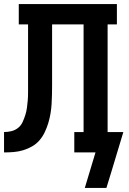

<svg xmlns="http://www.w3.org/2000/svg" viewBox="-20 -755 640 951"><path d="M400 176 453 0H348V-101H394V-634H238V-335Q238 -311 237.5 -287Q237 -263 235.5 -239Q234 -215 230 -191.5Q226 -168 219 -145Q212 -122 201.5 -100Q191 -78 175.5 -60Q160 -42 139 -30Q118 -18 95 -11Q72 -4 48 -2Q24 0 0 0V-101Q19 -101 37 -105.5Q55 -110 69.5 -121.5Q84 -133 92 -150.5Q100 -168 105.5 -185.5Q111 -203 113.5 -221.5Q116 -240 117.5 -258.5Q119 -277 119 -295.5Q119 -314 119 -333V-634H73V-735H559V-634H513V-101H591L531 98L507 176Z"/></svg>

Font: Iosevka Etoile
Style: Bold
Weight: 700
Designer: Belleve Invis
Foundry: Belleve Invis
Version: Version 28.1.0; ttfautohint (v1.8.4)